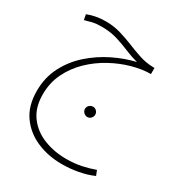

<svg xmlns="http://www.w3.org/2000/svg" viewBox="-179 -489 936 1004"><g transform="rotate(30 289.0 13.0)"><path d="M341 394Q259 394 190 364.5Q121 335 79 276Q37 217 37 127Q37 46 71 -20Q105 -86 161 -135.5Q217 -185 283.5 -217.5Q350 -250 415 -265Q376 -275 338.5 -291Q301 -307 258.5 -320Q216 -333 163 -333Q130 -333 107.5 -327.5Q85 -322 65 -316L59 -348Q81 -357 109 -362.5Q137 -368 168 -368Q216 -368 258.5 -355.5Q301 -343 340 -327Q379 -311 418.5 -298Q458 -285 502 -284H510V-247Q458 -247 398.5 -230.5Q339 -214 281.5 -182.5Q224 -151 177 -105.5Q130 -60 101.5 -1.5Q73 57 73 127Q73 207 111.5 258.5Q150 310 212.5 334.5Q275 359 346 359Q397 359 439 350Q481 341 516 328L528 358Q488 376 438.5 385Q389 394 341 394ZM334 114Q321 114 311.5 104.5Q302 95 302 83Q302 70 311.5 61Q321 52 334 52Q346 52 355 61Q364 70 364 83Q364 95 355 104.5Q346 114 334 114Z"/></g></svg>

Font: Noto Sans Arabic SemCond ExtLt
Style: Regular
Weight: 200
Width: 4
Designer: Monotype Design Team, Nadine Chahine, Nizar Qandah and Khaled Hosny
Foundry: Monotype Imaging Inc.
Version: Version 2.012; ttfautohint (v1.8.4.7-5d5b)